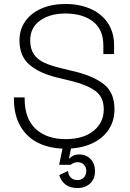

<svg xmlns="http://www.w3.org/2000/svg" viewBox="-20 -734 654 966"><path d="M310 -714Q379 -714 434.5 -690Q490 -666 522 -619Q554 -572 554 -505V-462H500V-505Q500 -586 447.5 -626Q395 -666 310 -666Q231 -666 181.5 -630.5Q132 -595 132 -531Q132 -488 150.5 -461Q169 -434 202.5 -418.5Q236 -403 291 -390L361 -373Q453 -350 504.5 -308.5Q556 -267 556 -184Q556 -125 525.5 -80Q495 -35 439 -10.5Q383 14 310 14Q234 14 175.5 -13.5Q117 -41 83.5 -97.5Q50 -154 50 -238V-244H104V-238Q104 -136 160 -85Q216 -34 310 -34Q399 -34 450.5 -75.5Q502 -117 502 -184Q502 -245 460.5 -276Q419 -307 337 -327L267 -344Q177 -366 127.5 -409Q78 -452 78 -531Q78 -586 107.5 -627.5Q137 -669 189.5 -691.5Q242 -714 310 -714ZM346 -32 327 63H330Q338 54 350 48.5Q362 43 379 43Q413 43 435.5 66Q458 89 458 127Q458 166 433.5 189Q409 212 370 212Q334 212 311 195.5Q288 179 278 147L322 126Q324 147 336.5 159.5Q349 172 370 172Q389 172 401.5 159.5Q414 147 414 126Q414 106 401.5 94Q389 82 370 82Q352 82 336 95H278V92L304 -32Z"/></svg>

Font: Space Grotesk Variable
Style: Regular
Weight: 400
Designer: Florian Karsten (Space Grotesk), Colophon Foundry (Space Mono)
Foundry: Florian Karsten
Version: Version 1.106